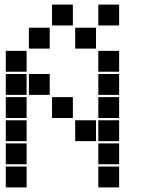

<svg xmlns="http://www.w3.org/2000/svg" viewBox="-20 -815 640 830"><path d="M206 -795Q205 -795 205 -795Q205 -795 205 -794V-706Q205 -705 205 -705Q205 -705 206 -705H294Q295 -705 295 -705Q295 -705 295 -706V-794Q295 -795 295 -795Q295 -795 294 -795ZM406 -795Q405 -795 405 -795Q405 -795 405 -794V-706Q405 -705 405 -705Q405 -705 406 -705H494Q495 -705 495 -705Q495 -705 495 -706V-794Q495 -795 495 -795Q495 -795 494 -795ZM106 -695Q105 -695 105 -695Q105 -695 105 -694V-606Q105 -605 105 -605Q105 -605 106 -605H194Q195 -605 195 -605Q195 -605 195 -606V-694Q195 -695 195 -695Q195 -695 194 -695ZM306 -695Q305 -695 305 -695Q305 -695 305 -694V-606Q305 -605 305 -605Q305 -605 306 -605H394Q395 -605 395 -605Q395 -605 395 -606V-694Q395 -695 395 -695Q395 -695 394 -695ZM6 -595Q5 -595 5 -595Q5 -595 5 -594V-506Q5 -505 5 -505Q5 -505 6 -505H94Q95 -505 95 -505Q95 -505 95 -506V-594Q95 -595 95 -595Q95 -595 94 -595ZM406 -595Q405 -595 405 -595Q405 -595 405 -594V-506Q405 -505 405 -505Q405 -505 406 -505H494Q495 -505 495 -505Q495 -505 495 -506V-594Q495 -595 495 -595Q495 -595 494 -595ZM6 -495Q5 -495 5 -495Q5 -495 5 -494V-406Q5 -405 5 -405Q5 -405 6 -405H94Q95 -405 95 -405Q95 -405 95 -406V-494Q95 -495 95 -495Q95 -495 94 -495ZM106 -495Q105 -495 105 -495Q105 -495 105 -494V-406Q105 -405 105 -405Q105 -405 106 -405H194Q195 -405 195 -405Q195 -405 195 -406V-494Q195 -495 195 -495Q195 -495 194 -495ZM406 -495Q405 -495 405 -495Q405 -495 405 -494V-406Q405 -405 405 -405Q405 -405 406 -405H494Q495 -405 495 -405Q495 -405 495 -406V-494Q495 -495 495 -495Q495 -495 494 -495ZM6 -395Q5 -395 5 -395Q5 -395 5 -394V-306Q5 -305 5 -305Q5 -305 6 -305H94Q95 -305 95 -305Q95 -305 95 -306V-394Q95 -395 95 -395Q95 -395 94 -395ZM206 -395Q205 -395 205 -395Q205 -395 205 -394V-306Q205 -305 205 -305Q205 -305 206 -305H294Q295 -305 295 -305Q295 -305 295 -306V-394Q295 -395 295 -395Q295 -395 294 -395ZM406 -395Q405 -395 405 -395Q405 -395 405 -394V-306Q405 -305 405 -305Q405 -305 406 -305H494Q495 -305 495 -305Q495 -305 495 -306V-394Q495 -395 495 -395Q495 -395 494 -395ZM6 -295Q5 -295 5 -295Q5 -295 5 -294V-206Q5 -205 5 -205Q5 -205 6 -205H94Q95 -205 95 -205Q95 -205 95 -206V-294Q95 -295 95 -295Q95 -295 94 -295ZM306 -295Q305 -295 305 -295Q305 -295 305 -294V-206Q305 -205 305 -205Q305 -205 306 -205H394Q395 -205 395 -205Q395 -205 395 -206V-294Q395 -295 395 -295Q395 -295 394 -295ZM406 -295Q405 -295 405 -295Q405 -295 405 -294V-206Q405 -205 405 -205Q405 -205 406 -205H494Q495 -205 495 -205Q495 -205 495 -206V-294Q495 -295 495 -295Q495 -295 494 -295ZM6 -195Q5 -195 5 -195Q5 -195 5 -194V-106Q5 -105 5 -105Q5 -105 6 -105H94Q95 -105 95 -105Q95 -105 95 -106V-194Q95 -195 95 -195Q95 -195 94 -195ZM406 -195Q405 -195 405 -195Q405 -195 405 -194V-106Q405 -105 405 -105Q405 -105 406 -105H494Q495 -105 495 -105Q495 -105 495 -106V-194Q495 -195 495 -195Q495 -195 494 -195ZM6 -95Q5 -95 5 -95Q5 -95 5 -94V-6Q5 -5 5 -5Q5 -5 6 -5H94Q95 -5 95 -5Q95 -5 95 -6V-94Q95 -95 95 -95Q95 -95 94 -95ZM406 -95Q405 -95 405 -95Q405 -95 405 -94V-6Q405 -5 405 -5Q405 -5 406 -5H494Q495 -5 495 -5Q495 -5 495 -6V-94Q495 -95 495 -95Q495 -95 494 -95Z"/></svg>

Font: Doto Black
Style: Regular
Weight: 900
Version: Version 1.000